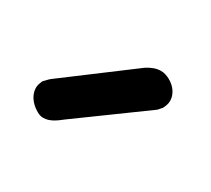

<svg xmlns="http://www.w3.org/2000/svg" viewBox="-54 -939 381 347"><g transform="rotate(30 136.5 -765.0)"><path d="M230 -791 237 -799C240 -805 242 -810 242 -816C242 -829 234 -842 219 -850C213 -853 207 -855 201 -855C191 -855 181 -851 172 -845L36 -743C33 -741 26 -733 24 -731C22 -726 20 -721 20 -716C20 -702 29 -688 45 -679C50 -676 54 -675 59 -675C72 -675 84 -684 94 -692Z"/></g></svg>

Font: Numismatica Pro
Style: Regular
Weight: 400
Designer: Chris Hopkins
Foundry: Edward C. D. Hopkins
Version: Version 2.19D